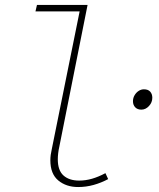

<svg xmlns="http://www.w3.org/2000/svg" viewBox="-20 -742 640 774"><path d="M295 12Q247 12 215 -14.5Q183 -41 183 -96Q183 -107 184.5 -118Q186 -129 189 -142L301 -696H123L129 -722H333L219 -150Q216 -137 214.5 -124Q213 -111 213 -100Q213 -55 236 -34.5Q259 -14 299 -14Q325 -14 351 -21.5Q377 -29 405 -44L416 -20Q388 -5 357.5 3.5Q327 12 295 12ZM550 -300Q534 -300 525 -309.5Q516 -319 516 -334Q516 -347 522.5 -358Q529 -369 539 -375.5Q549 -382 560 -382Q577 -382 585.5 -372.5Q594 -363 594 -348Q594 -329 580.5 -314.5Q567 -300 550 -300Z"/></svg>

Font: SourceCodeVF
Style: Italic
Weight: 200
Italic angle: -11°
Monospace: yes
Designer: Paul D. Hunt, Teo Tuominen
Foundry: Adobe
Version: Version 1.026;hotconv 1.1.0;makeotfexe 2.6.0